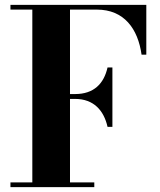

<svg xmlns="http://www.w3.org/2000/svg" viewBox="-20 -770 659 790"><path d="M23 -19.5V0H368V-19.5H268V-363H289C366 -363 407.5 -315 422.5 -248H442.5V-492.5H422.5C407.5 -425.5 366 -383 289 -383H268V-730.5H378.5C490.5 -730.5 547.5 -652 562.5 -545H582V-750H23V-730.5H113V-19.5Z"/></svg>

Font: Bodoni* 11pt
Style: Bold
Weight: 700
Version: Version 2.3